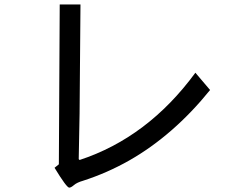

<svg xmlns="http://www.w3.org/2000/svg" viewBox="-20 -778 1040 868"><path d="M929.7 -371.1Q847.7 -269.5 755.9 -189.5Q664.1 -109.4 564.5 -52.7Q464.8 3.9 355.5 39.1Q328.1 46.9 314.5 58.6Q300.8 70.3 293 70.3Q281.2 70.3 226.6 -19.5L246.1 -35.2L250 -757.8H343.8L339.8 -265.6L335.9 -58.6L339.8 -54.7Q648.4 -156.2 863.3 -449.2Z"/></svg>

Font: Droid Sans Fallback
Style: Regular
Weight: 400
Designer: Steve Matteson
Foundry: Ascender Corporation
Version: 3.00 (Khmer version)